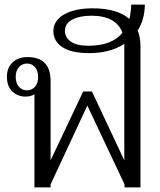

<svg xmlns="http://www.w3.org/2000/svg" viewBox="-20 -811 693 831"><path d="M576 -679Q588 -649 588 -610V0H519V-13L358 -354L199 -13V0H129V-403Q115 -393 90 -393Q57 -393 33.5 -415Q10 -437 10 -479Q10 -518 34.5 -541Q59 -564 99 -564Q199 -564 199 -460V-117L340 -415H378L518 -117V-617V-621Q456 -581 366 -581Q289 -581 250 -607Q211 -633 211 -676Q211 -722 257.5 -748.5Q304 -775 381 -775Q487 -775 540 -729Q547 -759 548 -791H607Q606 -726 576 -679ZM510 -669Q483 -743 375 -743Q326 -743 293.5 -726.5Q261 -710 261 -677Q261 -649 286.5 -631Q312 -613 363 -613Q464 -613 510 -669ZM145 -478Q145 -505 131.5 -520.5Q118 -536 97 -536Q76 -536 62 -520.5Q48 -505 48 -478Q48 -451 62 -435.5Q76 -420 97 -420Q118 -420 131.5 -435.5Q145 -451 145 -478Z"/></svg>

Font: Trirong Light
Style: Regular
Weight: 300
Designer: Katatrad Team
Foundry: CadsonDemak
Version: Version 1.001